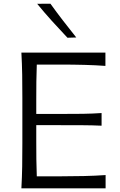

<svg xmlns="http://www.w3.org/2000/svg" viewBox="-20 -1032 659 1052"><path d="M97.2 0Q100.6 -62.5 101.6 -120.1Q102.5 -177.7 102.5 -246.6V-495.6Q102.5 -564.9 101.6 -622.8Q100.6 -680.7 97.2 -743.7H557.6V-670.9Q504.4 -674.8 443.8 -676.5Q383.3 -678.2 300.8 -678.2H181.6Q179.7 -630.9 179.2 -584.5Q178.7 -538.1 178.7 -484.4V-407.7H308.6Q381.3 -407.7 434.3 -408.4Q487.3 -409.2 536.6 -412.6V-343.3Q484.4 -345.7 431.6 -345.9Q378.9 -346.2 307.6 -346.2H178.7V-257.8Q178.7 -204.6 179.2 -158.7Q179.7 -112.8 181.6 -65.9H307.6Q377 -65.9 439 -67.4Q501 -68.8 558.6 -72.8V0ZM349.6 -825.2Q306.2 -871.1 264.4 -917.2Q222.7 -963.4 183.6 -1011.2L256.3 -1011.7Q289.6 -965.3 325.2 -919.2Q360.8 -873 397.9 -826.7Z"/></svg>

Font: Pinar Regular
Style: Regular
Weight: 400
Designer: Amin Abedi
Version: Version 3.000